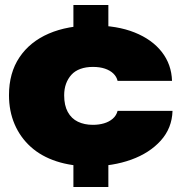

<svg xmlns="http://www.w3.org/2000/svg" viewBox="-20 -749 726 769"><path d="M343 -83Q267 -83 206 -103Q145 -123 103 -161Q61 -199 38.5 -251.5Q16 -304 16 -368Q16 -457 58 -519.5Q100 -582 175.5 -614.5Q251 -647 353 -647Q449 -647 519 -619Q589 -591 628 -541Q667 -491 669 -425H451Q447 -442 434 -454.5Q421 -467 400.5 -474Q380 -481 352 -481Q324 -481 302 -473Q280 -465 266 -449.5Q252 -434 244.5 -413.5Q237 -393 237 -367Q237 -327 251.5 -300.5Q266 -274 292 -261.5Q318 -249 352 -249Q376 -249 396.5 -255Q417 -261 431.5 -273.5Q446 -286 451 -305H671Q669 -236 624 -186Q579 -136 505.5 -109.5Q432 -83 343 -83ZM274 0V-166H414V0ZM274 -548V-729H414V-548Z"/></svg>

Font: Mona Sans Expanded Black
Style: Regular
Weight: 900
Width: 7
Designer: Deni Anggara
Foundry: GitHub
Version: Version 2.000